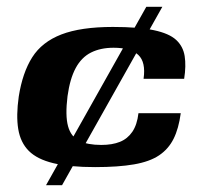

<svg xmlns="http://www.w3.org/2000/svg" viewBox="-20 -543 581 563"><path d="M259 -53Q184 -53 136.5 -64.5Q89 -76 64.5 -100.5Q40 -125 33.5 -164.5Q27 -204 35 -260Q46 -330 74.5 -375Q103 -420 160 -442Q217 -464 311 -464Q386 -464 431 -454.5Q476 -445 496.5 -426Q517 -407 521.5 -378.5Q526 -350 520 -312H401Q408 -361 385.5 -382Q363 -403 313 -403Q275 -403 247 -389Q219 -375 202 -343.5Q185 -312 178 -261Q171 -204 179.5 -173Q188 -142 212.5 -130Q237 -118 277 -118Q309 -118 331.5 -127Q354 -136 368 -156.5Q382 -177 386 -211H510Q504 -166 489 -136Q474 -106 446.5 -87.5Q419 -69 373 -61Q327 -53 259 -53ZM115 0 409 -523H456L162 0Z"/></svg>

Font: Genos
Style: Bold Italic
Weight: 700
Italic angle: -8°
Version: Version 1.010